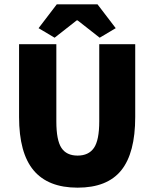

<svg xmlns="http://www.w3.org/2000/svg" viewBox="-20 -854 712 886"><path d="M338 12Q202 12 135 -68Q68 -148 68 -314V-650H240V-294Q240 -207 263.5 -171.5Q287 -136 338 -136Q389 -136 413.5 -171.5Q438 -207 438 -294V-650H604V-314Q604 -148 539.5 -68Q475 12 338 12ZM232 -680 158 -724 242 -834H430L514 -724L440 -680L338 -760H334Z"/></svg>

Font: Assistant ExtraBold
Style: Regular
Weight: 800
Designer: Hebrew By Ben Nathan, Latin by Paul Hunt
Version: Version 3.000